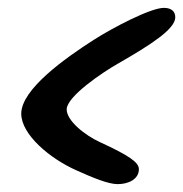

<svg xmlns="http://www.w3.org/2000/svg" viewBox="-20 -573 466 488"><path d="M279 -105C306.5 -105 333 -117.5 333 -143C333 -160 309.5 -177 234.5 -211.5C196 -229 148.5 -266.5 149.5 -296C151.5 -328.5 238.5 -388 281 -412C362 -458.5 425.5 -499 425.5 -529C425.5 -544 415.5 -553 396.5 -553C362.5 -553 265.5 -502 218 -471.5C147 -426 34 -346.5 34 -284C34 -231.5 106 -170 175.5 -139.5C216.5 -121 255.5 -105 279 -105Z"/></svg>

Font: Gluten
Style: Italic
Weight: 400
Italic angle: -13°
Designer: Tyler Finck
Foundry: Etcetera Type Company
Version: Version 0.920